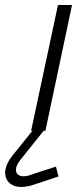

<svg xmlns="http://www.w3.org/2000/svg" viewBox="-86 -521 307 765"><path d="M90 -9H46L44 -1L-38 101Q-59 128 -64 152.5Q-69 177 -58.5 195.5Q-48 214 -24.5 221Q-1 228 35 219Q42 217 60 211Q78 205 98 198.5Q118 192 132.5 187Q147 182 147 182L137 143Q137 143 129 145.5Q121 148 107 152.5Q93 157 74 163Q55 169 33 177Q7 185 -8 178.5Q-23 172 -22.5 154.5Q-22 137 -4 115L88 0ZM38 0H95L201 -501H145Z"/></svg>

Font: Advent Pro
Style: Italic
Weight: 400
Italic angle: -12°
Designer: VivaRado, Andreas Kalpakidis
Foundry: VivaRado, Andreas Kalpakidis
Version: Version 3.000